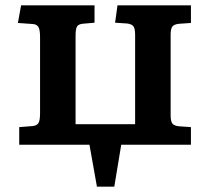

<svg xmlns="http://www.w3.org/2000/svg" viewBox="-20 -542 783 719"><path d="M343 157 315 0H52V-66L103 -70Q119 -72 124.5 -82Q130 -92 130 -118V-404Q130 -430 124 -440.5Q118 -451 103 -452L47 -456L59 -522H334V-457L289 -453Q272 -451 267.5 -441Q263 -431 263 -408V-77H486V-412Q486 -435 479.5 -443.5Q473 -452 456 -454L411 -457L420 -522H695V-456L651 -453Q631 -451 625 -442Q619 -433 619 -412V-110Q619 -89 625 -80Q631 -71 651 -69L695 -66V0H434L408 157Z"/></svg>

Font: Literata 7pt SemiBold
Style: Regular
Weight: 600
Designer: Latin by Veronika Burian and Jose Scaglione. Greek by Irene Vlachou. Cyrillic by Vera Evstafieva.
Foundry: TypeTogether
Version: Version 3.002